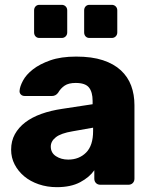

<svg xmlns="http://www.w3.org/2000/svg" viewBox="-20 -764 630 794"><path d="M350 -607Q340 -607 334 -613.5Q328 -620 328 -630V-721Q328 -731 334 -737.5Q340 -744 350 -744H442Q452 -744 458.5 -737.5Q465 -731 465 -721V-630Q465 -620 458.5 -613.5Q452 -607 442 -607ZM143 -607Q133 -607 127 -613.5Q121 -620 121 -630V-721Q121 -731 127 -737.5Q133 -744 143 -744H235Q245 -744 251.5 -737.5Q258 -731 258 -721V-630Q258 -620 251.5 -613.5Q245 -607 235 -607ZM215 10Q175 10 140 -2Q105 -14 80 -35Q55 -56 40.5 -84Q26 -112 26 -145Q26 -181 41.5 -209Q57 -237 84.5 -258Q112 -279 151 -293Q190 -307 238 -314L363 -333V-347Q363 -383 348 -402Q333 -421 293 -421Q264 -421 247.5 -410Q231 -399 220 -380Q210 -367 195 -367H83Q72 -367 66 -373.5Q60 -380 61 -389Q62 -406 75 -430.5Q88 -455 116 -477Q144 -499 188 -514.5Q232 -530 295 -530Q360 -530 405.5 -515Q451 -500 480 -473Q509 -446 522.5 -409.5Q536 -373 536 -329V-25Q536 -14 529 -7Q522 0 511 0H395Q384 0 377 -7Q370 -14 370 -25V-60Q350 -31 311.5 -10.5Q273 10 215 10ZM262 -104Q307 -104 336 -133Q365 -162 365 -222V-236L280 -221Q232 -213 211 -196.5Q190 -180 190 -158Q190 -132 211.5 -118Q233 -104 262 -104Z"/></svg>

Font: Fz Rubik
Style: Bold
Weight: 700
Designer: Hubert and Fischer
Foundry: Hubert and Fischer
Version: Vit hóa bi FontZin.com